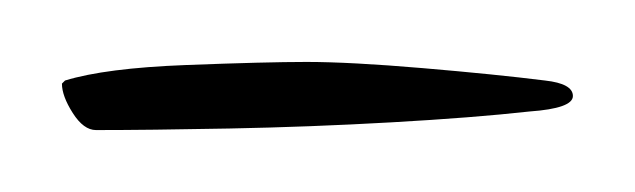

<svg xmlns="http://www.w3.org/2000/svg" viewBox="-20 -322 205 62"><path d="M11 -280Q7 -280 3.5 -285.5Q0 -291 0 -295L1 -296Q14 -300 40 -301Q66 -302 79 -302Q93 -302 116.5 -300Q140 -298 156 -296Q165 -295 165 -291Q165 -287 151 -286Q133 -284 106.5 -282.5Q80 -281 54 -280.5Q28 -280 11 -280Z"/></svg>

Font: Waterfall
Style: Regular
Weight: 400
Designer: Robert E. Leuschke
Foundry: Robert E. Leuschke
Version: Version 1.010; ttfautohint (v1.8.3)